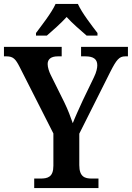

<svg xmlns="http://www.w3.org/2000/svg" viewBox="-22 -951 667 971"><path d="M160 -784V-771H215C244 -796 287 -834 315 -865C343 -834 387 -796 416 -771H471V-784C442 -822 392 -886 372 -931H259C239 -886 188 -822 160 -784ZM151 0H476V-48H442C408 -48 379 -56 379 -116V-275L536 -588C567 -649 581 -666 611 -666H625V-714H388V-666H410C449 -666 470 -653 470 -621C470 -608 466 -586 453 -560L397 -444C377 -400 358 -359 346 -328C335 -359 323 -393 303 -434L234 -573C226 -589 219 -611 219 -627C219 -650 234 -666 270 -666H290V-714H-2V-666H11C45 -666 57 -652 77 -613L248 -276V-113C248 -55 219 -48 182 -48H151Z"/></svg>

Font: Noto Serif Armenian SemiCondensed SemiBold
Style: Regular
Weight: 600
Width: 4
Designer: Monotype Design Team
Foundry: Monotype Imaging Inc.
Version: Version 2.008